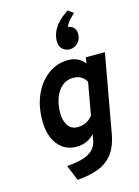

<svg xmlns="http://www.w3.org/2000/svg" viewBox="-149 -902 865 1195"><g transform="rotate(-15 283.5 -304.5)"><path d="M197.7 213 156.3 112.4Q220.1 108.6 261.6 95.3Q303.1 82 325.3 58.9Q347.5 35.8 353.9 2.4L361.5 -38.8Q343 -16.7 313.6 -2.3Q284.3 12 244.7 12Q194 12 157.2 -14.2Q120.5 -40.4 100.4 -87.8Q80.3 -135.1 80.3 -198Q80.3 -295.2 114.2 -368.3Q148.1 -441.4 205.4 -482.2Q262.6 -523 332.7 -523Q364.9 -523 393.2 -509.7Q421.5 -496.4 437.9 -472L444.5 -511H566.9L477.3 -11.8Q462.9 70.2 426.3 117.1Q389.7 163.9 332.4 185.4Q275.1 206.9 197.7 213ZM283.1 -104.2Q314.9 -104.2 339.4 -117Q363.8 -129.9 380.9 -151.8L418.1 -360.4Q410.4 -376.1 389.9 -392Q369.3 -407.8 334.7 -407.8Q292 -407.8 261.9 -382.1Q231.8 -356.3 215.9 -312.5Q199.9 -268.7 199.9 -214.6Q199.9 -169.6 220.4 -136.9Q240.9 -104.2 283.1 -104.2ZM362.3 -584.8Q335.7 -584.8 315.6 -602Q295.5 -619.3 295.5 -654.4Q295.5 -682.9 306.9 -711Q318.3 -739.1 343.5 -767Q368.7 -794.8 410.1 -821.8L444.3 -796.4Q433.4 -786.4 422.2 -775.1Q410.9 -763.8 401.2 -750.7Q391.5 -737.6 384.9 -722.4Q406.9 -720.1 421.3 -705.1Q435.7 -690.1 435.7 -664.8Q435.7 -630.1 414.1 -607.5Q392.4 -584.8 362.3 -584.8Z"/></g></svg>

Font: Overpass
Style: Italic
Weight: 400
Italic angle: -10°
Designer: Delve Withrington, Dave Bailey, Thomas Jockin
Foundry: Delve Fonts LLC
Version: Version 4.000